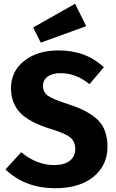

<svg xmlns="http://www.w3.org/2000/svg" viewBox="-20 -976 612 1013"><path d="M376 -956 435 -838 195 -751 155 -831ZM288 -710Q434 -710 528 -621L452 -532Q381 -590 300 -590Q257 -590 232 -572.5Q207 -555 207 -522Q207 -489 233.5 -470.5Q260 -452 341 -426Q447 -392 497 -342.5Q547 -293 547 -202Q547 -104 473.5 -43.5Q400 17 272 17Q112 17 9 -82L92 -173Q173 -105 267 -105Q318 -105 347.5 -127.5Q377 -150 377 -190Q377 -229 351 -250.5Q325 -272 250 -295Q135 -330 86.5 -381Q38 -432 38 -510Q38 -600 108 -655Q178 -710 288 -710Z"/></svg>

Font: Fira Sans
Style: Bold
Weight: 700
Designer: bBox Type GmbH & Carrois Corporate GbR & Edenspiekermann AG
Foundry: bBox Type GmbH & Carrois Corporate GbR & Edenspiekermann AG
Version: Version 4.301;PS 004.301;hotconv 1.0.88;makeotf.lib2.5.64775